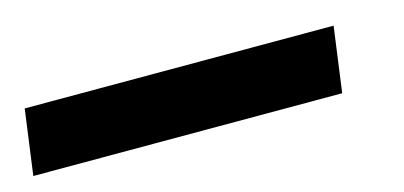

<svg xmlns="http://www.w3.org/2000/svg" viewBox="-75 -40 616 293"><g transform="rotate(-15 232.5 106.5)"><path d="M-33 55H455L441 158H-47Z"/></g></svg>

Font: FiraGO Medium
Style: Italic
Weight: 500
Italic angle: -8°
Designer: bBox Type GmbH
Foundry: bBox Type GmbH
Version: Version 1.001